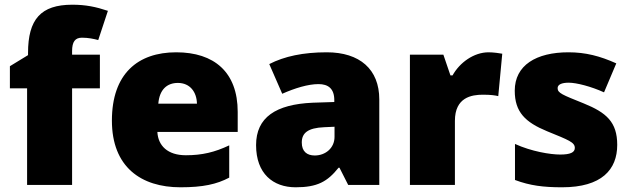

<svg xmlns="http://www.w3.org/2000/svg" viewBox="-20 -785 2680 815"><path d="M404 -410V-553H286V-568C286 -608 299 -625 328 -625C355 -625 378 -620 397 -615L438 -739C387 -756 344 -765 287 -765C153 -765 99 -703 99 -560V-551L22 -504V-410H95V0H286V-410Z M728 -563C565 -563 455 -472 455 -273C455 -76 579 10 746 10C842 10 900 -3 953 -31V-168C892 -139 838 -126 769 -126C691 -126 651 -167 648 -225H989V-310C989 -479 889 -563 728 -563ZM735 -433C787 -433 815 -394 816 -345H652C657 -406 690 -433 735 -433Z M1367 -563C1267 -563 1187 -546 1123 -513L1178 -387C1232 -411 1288 -428 1332 -428C1373 -428 1399 -409 1399 -360V-352L1307 -349C1151 -342 1067 -287 1067 -169C1067 -48 1139 10 1235 10C1327 10 1370 -14 1417 -73H1421L1458 0H1590V-363C1590 -491 1507 -563 1367 -563ZM1356 -245 1400 -247V-204C1400 -157 1362 -125 1316 -125C1283 -125 1261 -142 1261 -180C1261 -220 1286 -242 1356 -245Z M2054 -563C1991 -563 1931 -519 1901 -465H1892L1862 -553H1720V0H1911V-272C1911 -372 1982 -383 2030 -383C2065 -383 2082 -380 2095 -377L2112 -557C2101 -559 2075 -563 2054 -563Z M2600 -170C2600 -267 2554 -307 2458 -346C2366 -383 2347 -390 2347 -411C2347 -426 2364 -434 2394 -434C2427 -434 2489 -418 2544 -393L2596 -516C2527 -547 2466 -563 2393 -563C2256 -563 2165 -508 2165 -400C2165 -309 2210 -266 2302 -228C2395 -190 2420 -181 2420 -157C2420 -138 2401 -129 2358 -129C2316 -129 2236 -142 2166 -174V-21C2230 3 2287 10 2366 10C2534 10 2600 -65 2600 -170Z"/></svg>

Font: Noto Sans Lao UI Blk
Style: Regular
Weight: 900
Designer: Monotype Design Team
Foundry: Monotype Imaging Inc.
Version: Version 2.000